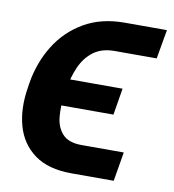

<svg xmlns="http://www.w3.org/2000/svg" viewBox="-67 -606 607 671"><g transform="rotate(10 236.0 -270.5)"><path d="M248 -98.6H397.9L380.4 4.9H230.5Q147.9 4.9 99.1 -30.8Q50.3 -66.4 33.2 -127Q16.1 -187.5 28.3 -262.7L30.8 -279.3Q43 -354.5 80.3 -414.8Q117.7 -475.1 178.5 -510.5Q239.3 -545.9 321.8 -545.9H472.2L454.1 -442.4H305.2Q259.8 -442.4 230.5 -420.7Q201.2 -398.9 184.8 -362.1Q168.5 -325.2 161.1 -279.3L158.7 -262.7Q151.9 -221.2 155.3 -183.3Q158.7 -145.5 180.2 -122.1Q201.7 -98.6 248 -98.6ZM355 -317.4 339.4 -222.7H89.4L105 -317.4Z"/></g></svg>

Font: Inter 24pt SemiBold
Style: Italic
Weight: 600
Italic angle: -9.3988°
Designer: Rasmus Andersson
Foundry: rsms
Version: Version 4.001;git-66647c0bb